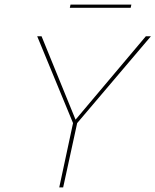

<svg xmlns="http://www.w3.org/2000/svg" viewBox="-20 -816 677 836"><path d="M552 -796 549 -782H284L287 -796ZM637 -658 316 -280 255 0H238L298 -280L142 -658H161L309 -295L615 -658Z"/></svg>

Font: EauTestText Thin
Style: Italic
Weight: 250
Italic angle: -12°
Designer: Christian Thalmann (Catharsis Fonts)
Version: Version 0.001;PS 000.001;hotconv 1.0.88;makeotf.lib2.5.64775